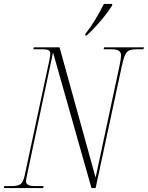

<svg xmlns="http://www.w3.org/2000/svg" viewBox="-37 -954 750 974"><path d="M-17 0 -15 -10H20Q52 -10 66 -19Q80 -28 88 -63L214 -651Q218 -672 218 -682Q218 -695 208.5 -699.5Q199 -704 180 -704H132L134 -714H265L448 -53L569 -619Q577 -657 577 -672Q577 -690 565 -697Q553 -704 529 -704H489L491 -714H693L691 -704H655Q633 -704 619.5 -698.5Q606 -693 597.5 -675Q589 -657 581 -619L448 0H427L232 -688L102 -75Q99 -61 97 -51Q95 -41 95 -34Q95 -10 140 -10H184L182 0ZM396 -782Q421 -813 445.5 -853.5Q470 -894 490 -934H532V-926Q518 -904 497 -877Q476 -850 451 -822.5Q426 -795 403 -774H395Z"/></svg>

Font: Noto Serif Display Condensed ExtraLight
Style: Italic
Weight: 200
Width: 3
Italic angle: -12°
Designer: Monotype Design Team
Foundry: Monotype Imaging Inc.
Version: Version 2.009